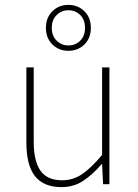

<svg xmlns="http://www.w3.org/2000/svg" viewBox="-20 -754 564 786"><path d="M232 12Q159 12 123.5 -32.5Q88 -77 88 -170V-478H118V-174Q118 -95 145.5 -55.5Q173 -16 234 -16Q279 -16 316 -41Q353 -66 398 -120V-478H428V0H402L398 -82H396Q360 -40 321 -14Q282 12 232 12ZM260 -546Q221 -546 194.5 -572Q168 -598 168 -640Q168 -682 194.5 -708Q221 -734 260 -734Q299 -734 325.5 -708Q352 -682 352 -640Q352 -598 325.5 -572Q299 -546 260 -546ZM260 -568Q289 -568 308.5 -587.5Q328 -607 328 -640Q328 -673 308.5 -692.5Q289 -712 260 -712Q232 -712 212 -692.5Q192 -673 192 -640Q192 -607 212 -587.5Q232 -568 260 -568Z"/></svg>

Font: Source Sans 3 ExtraLight ExtraLight
Style: Regular
Weight: 250
Version: Version 3.052;hotconv 1.1.0;makeotfexe 2.6.0